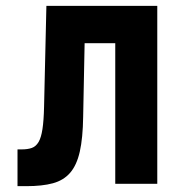

<svg xmlns="http://www.w3.org/2000/svg" viewBox="-20 -630 640 658"><path d="M40 8V-118H54Q75 -118 89 -123Q103 -128 112 -143Q121 -158 125.5 -187.5Q130 -217 131 -264L139 -610H519V0H375V-482H270L265 -230Q264 -157 253.5 -110.5Q243 -64 220.5 -38Q198 -12 161.5 -2Q125 8 70 8Z"/></svg>

Font: Martian Mono Condensed SemiBold
Style: Regular
Weight: 600
Width: 3
Designer: Roman Shamin
Foundry: Evil Martians
Version: Version 1.000